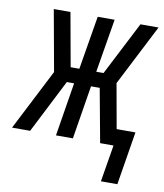

<svg xmlns="http://www.w3.org/2000/svg" viewBox="-107 -584 688 805"><g transform="rotate(10 237.0 -181.5)"><path d="M377 157 403 0H346L304 -228H267L230 0H158L195 -228H164L48 0H-29L104 -260L57 -520H128L169 -292H206L244 -520H316L278 -292H309L348 -368L426 -520H503L370 -260L404 -70H484L447 157Z"/></g></svg>

Font: Iosevka Term Curly
Style: Italic
Weight: 400
Italic angle: -9°
Designer: Belleve Invis
Foundry: Belleve Invis
Version: Version 32.3.0